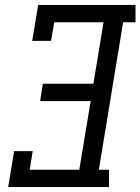

<svg xmlns="http://www.w3.org/2000/svg" viewBox="-20 -755 567 775"><path d="M13 0 37 -145H112L100 -70H300L346 -347H142L153 -417H357L398 -665H199L186 -590H110L134 -735H527V-665H477L379 -70H420V0Z"/></svg>

Font: Iosevka Slab Oblique
Style: Regular
Weight: 400
Italic angle: -9°
Monospace: yes
Designer: Belleve Invis
Foundry: Belleve Invis
Version: Version 11.1.1; ttfautohint (v1.8.3)